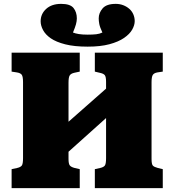

<svg xmlns="http://www.w3.org/2000/svg" viewBox="-20 -972 901 992"><path d="M40 0V-98L68 -104Q86 -108 92.5 -116.5Q99 -125 99 -155V-548Q99 -576 92.5 -585.5Q86 -595 66 -598L40 -602V-700H392V-602L364 -596Q346 -592 340 -582Q334 -572 334 -545V-343L528 -514V-549Q528 -575 521.5 -583.5Q515 -592 495 -596L470 -602V-700H821V-602L794 -598Q776 -595 769.5 -585Q763 -575 763 -547V-151Q763 -123 770 -116Q777 -109 796 -104L821 -98V0H470V-98L497 -104Q515 -108 521.5 -116.5Q528 -125 528 -155V-362L334 -188V-151Q334 -126 340.5 -117.5Q347 -109 366 -104L392 -98V0ZM433 -731Q364 -731 317 -743Q270 -755 242.5 -774Q215 -793 202.5 -816.5Q190 -840 190 -862Q190 -900 218.5 -926Q247 -952 296 -952Q343 -952 360 -930.5Q377 -909 377 -877Q377 -863 372.5 -846.5Q368 -830 357 -804Q369 -799 387.5 -796Q406 -793 433 -793Q459 -793 477 -795Q495 -797 509 -804Q496 -832 493 -848Q490 -864 490 -877Q490 -905 510 -928.5Q530 -952 578 -952Q599 -952 617 -945Q635 -938 648.5 -926Q662 -914 669 -897.5Q676 -881 676 -863Q676 -842 663 -819Q650 -796 621 -776Q592 -756 545.5 -743.5Q499 -731 433 -731Z"/></svg>

Font: Literata Variable Black
Style: Regular
Weight: 900
Designer: Latin by Veronika Burian and Jose Scaglione. Greek by Irene Vlachou. Cyrillic by Vera Evstafieva.
Foundry: TypeTogether
Version: Version 3.021